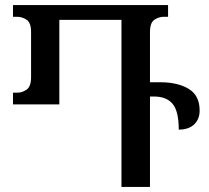

<svg xmlns="http://www.w3.org/2000/svg" viewBox="-20 -734 821 754"><path d="M609 -411Q678 -411 721 -385Q764 -359 764 -300Q764 -266 742.5 -245.5Q721 -225 682 -225Q682 -297 658 -326Q634 -355 584 -355H569V0H457V-656H213V-324H31V-370H48Q67 -370 84.5 -382Q102 -394 102 -431V-608Q102 -645 84.5 -656.5Q67 -668 48 -668H31V-714H640V-668H622Q604 -668 586.5 -656.5Q569 -645 569 -608V-411Z"/></svg>

Font: Noto Serif Georgian SemiCondensed Medium
Style: Regular
Weight: 500
Width: 4
Designer: Monotype Design Team, Akaki Razmadze
Foundry: Google LLC
Version: Version 2.003; ttfautohint (v1.8.4.7-5d5b)